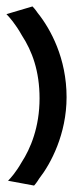

<svg xmlns="http://www.w3.org/2000/svg" viewBox="-32 -486 244 597"><path d="M-12 -442C-4 -434 16 -412 36 -376C68 -327 91 -265 91 -180C91 -91 63 -24 35 19C18 49 1 68 -7 76L74 91C76 89 82 82 90 69C126 23 175 -69 175 -184C175 -304 126 -395 85 -446C77 -458 70 -465 69 -466Z"/></svg>

Font: Rabbid Highway Sign II Hop
Style: Regular
Weight: 400
Foundry: Cannot Into Space Fonts
Version: Version 0.277